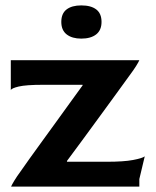

<svg xmlns="http://www.w3.org/2000/svg" viewBox="-20 -691 576 711"><path d="M21 0Q24 -7 33 -22Q42 -37 56 -56Q69 -75 89.5 -103.5Q110 -132 135 -166.5Q160 -201 186.5 -237.5Q213 -274 238.5 -309.5Q264 -345 286 -375V-377H140Q76 -377 49 -370.5Q22 -364 20 -357V-468H120Q147 -468 192 -468Q237 -468 290.5 -468Q344 -468 397.5 -468Q451 -468 496 -468Q493 -461 484 -446.5Q475 -432 460 -412Q438 -382 408.5 -341Q379 -300 346.5 -256Q314 -212 283.5 -170Q253 -128 228 -95V-92H376Q438 -92 472.5 -98.5Q507 -105 516 -112L496 -28V0ZM281 -548Q247 -548 227 -563.5Q207 -579 207 -610Q207 -641 226.5 -656Q246 -671 281 -671Q317 -671 336.5 -656Q356 -641 356 -610Q356 -579 336 -563.5Q316 -548 281 -548Z"/></svg>

Font: Red Rose SemiBold
Style: Regular
Weight: 600
Designer: Jaikishan Patel
Version: Version 2.000